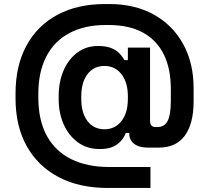

<svg xmlns="http://www.w3.org/2000/svg" viewBox="-20 -732 1033 952"><path d="M514 200Q373 200 270.5 146Q168 92 112.5 -7.5Q57 -107 57 -245V-268Q57 -406 111 -505.5Q165 -605 264.5 -658.5Q364 -712 501 -712H522Q648 -712 742 -660Q836 -608 888 -514Q940 -420 940 -294V-230Q940 -119 896.5 -59.5Q853 0 767 0H715Q669 0 645 -19Q621 -38 621 -69V-73H604Q596 -52 580 -33.5Q564 -15 539 -4Q514 7 474 7Q412 7 366.5 -26Q321 -59 296 -115Q271 -171 271 -240V-256Q271 -326 295 -382Q319 -438 363 -471Q407 -504 466 -504Q505 -504 530.5 -494Q556 -484 571.5 -468Q587 -452 597 -434H614V-496H724V-134Q724 -117 731 -109.5Q738 -102 754 -102H760Q796 -102 811.5 -133Q827 -164 827 -231V-292Q827 -391 792.5 -461.5Q758 -532 689.5 -570Q621 -608 519 -608H504Q401 -608 326 -569Q251 -530 210.5 -453.5Q170 -377 170 -265V-249Q170 -136 212 -59Q254 18 333 57Q412 96 521 96H726V200ZM614 -242V-254Q614 -324 582 -364.5Q550 -405 498 -405Q445 -405 414 -364.5Q383 -324 383 -254V-242Q383 -172 414 -131.5Q445 -91 498 -91Q550 -91 582 -131.5Q614 -172 614 -242Z"/></svg>

Font: Space Grotesk Frontify SemiBold
Style: Regular
Weight: 600
Designer: Florian Karsten
Version: Version 2.000